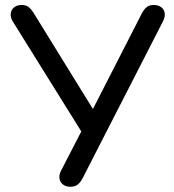

<svg xmlns="http://www.w3.org/2000/svg" viewBox="-20 -732 689 760"><path d="M222.9 -58.8 311.5 -230.5V-196.1L30.8 -646.7Q20.7 -663.2 22.5 -678.5Q24.3 -693.9 36.1 -703.1Q48 -712.3 65.7 -712.3Q82.7 -712.3 93 -704.4Q103.4 -696.5 114.6 -678.2L358.1 -283.9H339.3L540.8 -677.6Q549.8 -695 560.4 -703.6Q571.1 -712.3 588.7 -712.3Q605.8 -712.3 617.5 -703.9Q629.3 -695.5 631.9 -680.3Q634.4 -665.2 624.4 -646.2L307.5 -27.4Q299.1 -11 288.1 -1.9Q277.2 7.3 258.5 7.3Q241.5 7.3 229.8 -1.4Q218 -10.1 215.4 -25.3Q212.9 -40.4 222.9 -58.8Z"/></svg>

Font: SN Pro Thin
Style: Regular
Weight: 200
Designer: Tobias Whetton
Foundry: Supernotes
Version: Version 1.003;Glyphs 3.3 (3324)